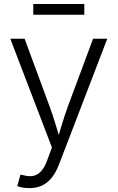

<svg xmlns="http://www.w3.org/2000/svg" viewBox="-20 -737 590 964"><path d="M66.9 197.3 82.5 140.1 95.2 142.1Q123 150.4 145.8 146.2Q168.5 142.1 186.5 122.6Q204.6 103 217.8 65.4L240.7 3.4L31.7 -542.5H103.5L229 -202.6Q246.1 -156.7 259.3 -111.6Q272.5 -66.4 286.1 -22.9H263.7Q277.3 -66.4 290.8 -111.8Q304.2 -157.2 320.8 -202.6L447.3 -542.5H518.6L275.9 89.8Q260.3 129.9 239 156Q217.8 182.1 190.2 194.8Q162.6 207.5 128.4 207.5Q108.9 207.5 93 204.6Q77.1 201.7 66.9 197.3ZM403.3 -716.8V-663.1H147V-716.8Z"/></svg>

Font: Inter 16pt Light
Style: Regular
Weight: 300
Version: Version 4.001;git-66647c0bb